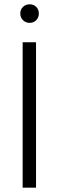

<svg xmlns="http://www.w3.org/2000/svg" viewBox="-20 -870 272 890"><path d="M117.5 -850Q136 -850 148 -838Q160 -826 160 -807.5Q160 -789 148 -776.5Q136 -764 117.5 -764Q99 -764 86.5 -776.5Q74 -789 74 -807.5Q74 -826 86.5 -838Q99 -850 117.5 -850ZM147 0H85V-674H147Z"/></svg>

Font: Hind Colombo Light
Style: Regular
Weight: 300
Designer: Jyotish Sonowal, Aditi Pimprikar
Foundry: Indian Type Foundry
Version: Version 1.000;PS 1.0;hotconv 1.0.86;makeotf.lib2.5.63406; tt